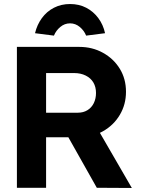

<svg xmlns="http://www.w3.org/2000/svg" viewBox="-20 -933 740 954"><path d="M64 0V-700H374Q439 -700 492 -670.5Q545 -641 575.5 -591Q606 -541 606 -477Q606 -414 575.5 -362.5Q545 -311 492 -281Q439 -251 374 -251H209V0ZM461 0 283 -316 437 -341 635 1ZM209 -373H367Q394 -373 414.5 -385.5Q435 -398 446 -420.5Q457 -443 457 -471Q457 -501 444 -523Q431 -545 406 -557.5Q381 -570 348 -570H209ZM154 -768Q164 -810 188 -843Q212 -876 248 -894.5Q284 -913 328 -913Q373 -913 408.5 -894.5Q444 -876 468.5 -843Q493 -810 502 -768L408 -756Q398 -781 376.5 -799Q355 -817 328 -817Q301 -817 279.5 -799Q258 -781 248 -756Z"/></svg>

Font: Our Lexend SemiBold
Style: Regular
Weight: 600
Designer: Bonnie Shaver-Troup, Thomas Jockin
Foundry: Lexend
Version: Version 1.007